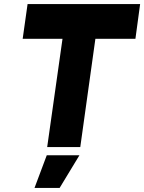

<svg xmlns="http://www.w3.org/2000/svg" viewBox="-20 -720 706 940"><path d="M149 200H272L369 40H209ZM115 -700 91 -530H286L211 0H373L447 -530H643L666 -700Z"/></svg>

Font: Unageo
Style: Black-Italic
Weight: 900
Designer: Richard Sepsi
Foundry: Richard Sepsi
Version: Version 2.000